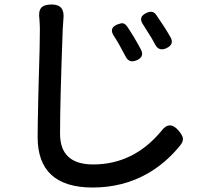

<svg xmlns="http://www.w3.org/2000/svg" viewBox="-20 -786 897 857"><path d="M394 51Q148 51 148 -174Q148 -224 151 -356Q152 -407 153 -432Q158 -584 158 -656Q158 -672 156 -700Q151 -735 163.5 -750.5Q176 -766 211 -766Q271 -766 263 -700Q261 -670 260 -656Q248 -332 248 -189Q248 -52 396 -52Q576 -52 700 -201Q737 -251 778 -202Q794 -182 796 -171Q799 -156 786 -139Q722 -59 638 -11Q528 51 394 51ZM540 -535Q522 -569 513 -585Q497 -613 488 -626Q465 -661 504 -677Q520 -683 529 -682Q539 -680 548 -667Q578 -623 609 -565Q626 -532 590 -517Q556 -502 540 -535ZM672 -588Q657 -617 644 -636Q631 -658 619 -676Q595 -710 633 -728Q662 -742 677 -720Q716 -664 741 -620Q759 -588 723 -571Q689 -555 672 -588Z"/></svg>

Font: GenSenRounded TW M
Style: Regular
Weight: 500
Version: Version 1.501;PS 1;hotconv 16.6.51;makeotf.lib2.5.65220